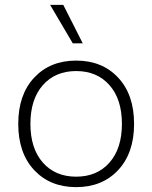

<svg xmlns="http://www.w3.org/2000/svg" viewBox="-20 -759 625 789"><path d="M240 -739 320 -581H279L186 -739ZM120.5 -440Q186 -510 293 -510Q400 -510 465.5 -440Q531 -370 531 -250Q531 -130 465.5 -60Q400 10 293 10Q186 10 120.5 -60Q55 -130 55 -250Q55 -370 120.5 -440ZM430 -409Q379 -467 293 -467Q207 -467 156 -409Q105 -351 105 -250Q105 -149 156 -91Q207 -33 293 -33Q379 -33 430 -91Q481 -149 481 -250Q481 -351 430 -409Z"/></svg>

Font: Elaine Sans Light
Style: Regular
Weight: 300
Designer: Wei Huang
Foundry: Wei Huang
Version: Version 2.001;December 24, 2019;FontCreator 12.0.0.2547 64-b